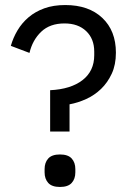

<svg xmlns="http://www.w3.org/2000/svg" viewBox="-20 -730 517 762"><path d="M179 -208V-372Q261 -376 307.5 -412Q354 -448 354 -511V-525Q354 -576 322 -606.5Q290 -637 236 -637Q178 -637 143.5 -604Q109 -571 97 -520L23 -548Q32 -580 49.5 -609.5Q67 -639 93.5 -661.5Q120 -684 156 -697Q192 -710 239 -710Q332 -710 386 -659Q440 -608 440 -521Q440 -473 423.5 -437.5Q407 -402 381 -377Q355 -352 322 -337Q289 -322 256 -316V-208ZM218 12Q186 12 171.5 -4Q157 -20 157 -46V-59Q157 -85 171.5 -101Q186 -117 218 -117Q250 -117 264.5 -101Q279 -85 279 -59V-46Q279 -20 264.5 -4Q250 12 218 12Z"/></svg>

Font: IBM Plex Sans Arabic
Style: Regular
Weight: 400
Designer: Mike Abbink, Paul van der Laan, Pieter van Rosmalen, Wael Morcos, Khajak Apelian
Foundry: Bold Monday
Version: Version 1.1